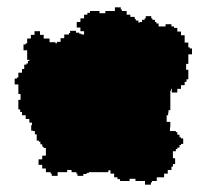

<svg xmlns="http://www.w3.org/2000/svg" viewBox="-20 -492 564 523"><path d="M20 -262H30V-236H36V-220H30V-194H35V-187H40V-178H50V-168H60V-158H67V-151H65V-136H70V-135H75V-126H80V-109H86V-106H90V-99H95V-94H96V-92H98V-90H100V-89H105V-68H95V-58H85V-43H95V-33H105V-23H118V-19H121V-13H137V-23H163V-29H175V-23H188V-19H191V-13H207V-18H216V-21H222V-23H275V-28H281V-19H291V-9H300V-4H307V1H333V-5H349V1H375V11H391V5H394V1H407V-9H427V-19H437V-29H447V-38H451V-45H457V-61H451V-80H459V-86H463V-90H469V-97H473V-100H479V-115H473V-118H469V-125H463V-132H459V-135H443V-145H444V-160H434V-178H438V-185H439V-192H444V-245H446V-250H448V-240H463V-250H473V-260H483V-269H488V-276H493V-302H487V-318H493V-344H503V-360H497V-363H493V-376H483V-396H473V-406H463V-416H454V-420H447V-426H431V-420H412V-428H406V-432H402V-438H395V-442H392V-448H377V-442H374V-438H367V-432H360V-430H357V-436H350V-440H347V-446H335V-452H325V-462H312V-466H309V-472H293V-462H267V-456H251V-462H225V-457H218V-452H209V-442H199V-432H189V-417H199V-407H209V-398H202V-400H196V-403H187V-408H171V-402H168V-398H155V-388H145V-378H135V-374H131V-377H115V-387H99V-397H89V-407H74V-397H64V-387H54V-374H50V-371H44V-355H54V-329H60V-326H56V-319H52V-316H46V-304H40V-294H30V-281H26V-278H20Z"/></svg>

Font: Camosport
Style: Regular
Weight: 400
Version: Version 001.000